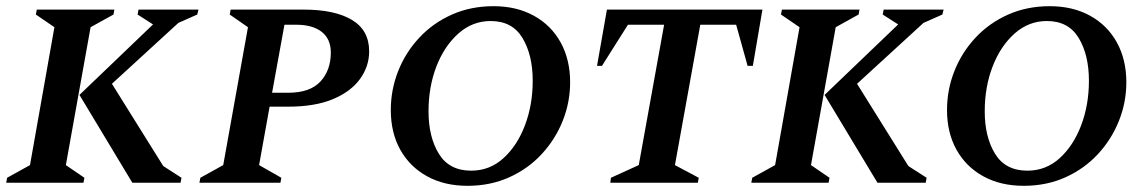

<svg xmlns="http://www.w3.org/2000/svg" viewBox="-27 -591 3714 621"><path d="M-7 0 -4 -16 70 -57 149 -503 89 -544 92 -560H343L340 -544L266 -503L186 -57L246 -16L243 0ZM401 0 230 -284 468 -512 418 -544 421 -560H615L611 -544L550 -517L335 -320L501 -54L560 -16L557 0Z M618 0 621 -16 695 -57 775 -503 716 -544 719 -560H954Q1056 -560 1111.5 -526.5Q1167 -493 1167 -425Q1167 -376 1137 -335Q1107 -294 1049 -270Q991 -246 905 -246H845L811 -57L883 -16L880 0ZM893 -511 853 -291H905Q976 -291 1009.5 -327.5Q1043 -364 1043 -421Q1043 -465 1013.5 -488Q984 -511 931 -511Z M1485 10Q1410 10 1354 -21Q1298 -52 1267.5 -107Q1237 -162 1237 -235Q1237 -301 1261 -361.5Q1285 -422 1329.5 -469.5Q1374 -517 1435 -544Q1496 -571 1569 -571Q1644 -571 1700 -540Q1756 -509 1786.5 -453.5Q1817 -398 1817 -325Q1817 -260 1793 -200Q1769 -140 1725 -92.5Q1681 -45 1620 -17.5Q1559 10 1485 10ZM1497 -39Q1557 -39 1601.5 -79.5Q1646 -120 1671 -186Q1696 -252 1696 -330Q1696 -413 1663 -468Q1630 -523 1560 -523Q1501 -523 1455.5 -482.5Q1410 -442 1384.5 -376Q1359 -310 1359 -231Q1359 -148 1392.5 -93.5Q1426 -39 1497 -39Z M1947 0 1949 -16 2039 -57 2121 -511H2004L1920 -378H1904L1936 -560H2439L2408 -378H2391L2354 -511H2238L2156 -57L2233 -16L2230 0Z M2403 0 2406 -16 2480 -57 2559 -503 2499 -544 2502 -560H2753L2750 -544L2676 -503L2596 -57L2656 -16L2653 0ZM2811 0 2640 -284 2878 -512 2828 -544 2831 -560H3025L3021 -544L2960 -517L2745 -320L2911 -54L2970 -16L2967 0Z M3284 10Q3209 10 3153 -21Q3097 -52 3066.5 -107Q3036 -162 3036 -235Q3036 -301 3060 -361.5Q3084 -422 3128.5 -469.5Q3173 -517 3234 -544Q3295 -571 3368 -571Q3443 -571 3499 -540Q3555 -509 3585.5 -453.5Q3616 -398 3616 -325Q3616 -260 3592 -200Q3568 -140 3524 -92.5Q3480 -45 3419 -17.5Q3358 10 3284 10ZM3296 -39Q3356 -39 3400.5 -79.5Q3445 -120 3470 -186Q3495 -252 3495 -330Q3495 -413 3462 -468Q3429 -523 3359 -523Q3300 -523 3254.5 -482.5Q3209 -442 3183.5 -376Q3158 -310 3158 -231Q3158 -148 3191.5 -93.5Q3225 -39 3296 -39Z"/></svg>

Font: Spectral SC SemiBold
Style: Italic
Weight: 600
Italic angle: -10°
Designer: Jean-Baptiste Levee
Foundry: Production Type
Version: Version 2.001